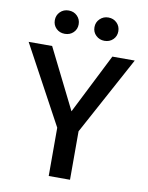

<svg xmlns="http://www.w3.org/2000/svg" viewBox="-96 -961 792 1030"><g transform="rotate(10 300.0 -446.5)"><path d="M358 0H242V-263L11 -690H139L302 -363L467 -690H589L358 -264ZM129 -829Q129 -856 147.5 -874.5Q166 -893 194 -893Q222 -893 240.5 -874.5Q259 -856 259 -829Q259 -802 240.5 -784Q222 -766 194 -766Q166 -766 147.5 -784Q129 -802 129 -829ZM345 -829Q345 -856 364 -874.5Q383 -893 410 -893Q438 -893 456.5 -874.5Q475 -856 475 -829Q475 -802 456.5 -784Q438 -766 410 -766Q383 -766 364 -784Q345 -802 345 -829Z"/></g></svg>

Font: Fira Mono Medium
Style: Regular
Weight: 500
Designer: Carrois Corporate & Edenspiekermann AG
Foundry: Carrois Corporate GbR & Edenspiekermann AG
Version: Version 3.206